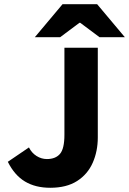

<svg xmlns="http://www.w3.org/2000/svg" viewBox="-20 -877 611 909"><path d="M218 12Q148 12 98.5 -17.5Q49 -47 17 -111L117 -179Q130 -153 153 -138.5Q176 -124 202 -124Q243 -124 264 -148.5Q285 -173 285 -239V-651H443V-226Q443 -161 419 -106.5Q395 -52 345 -20Q295 12 218 12ZM145 -701 276 -857H440L571 -701H451L360 -769H356L265 -701Z"/></svg>

Font: Mada ExtraBold
Style: Regular
Weight: 800
Designer: Khaled Hosny
Version: Version 1.5